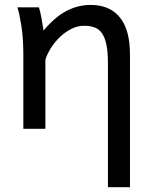

<svg xmlns="http://www.w3.org/2000/svg" viewBox="-20 -528 619 787"><path d="M139.2 -498Q142.1 -490.2 145 -477.8Q147.9 -465.3 150.4 -451.7Q152.8 -438 154.8 -424.8L158.7 -402.8Q205.1 -458.5 252.4 -483.2Q299.8 -507.8 351.6 -507.8Q429.7 -507.8 471.2 -456.8Q512.7 -405.8 512.7 -305.2V239.3H422.4V-268.6Q422.4 -314.5 416.3 -344.2Q410.2 -374 398.2 -391.4Q386.2 -408.7 367.9 -415.5Q349.6 -422.4 324.7 -422.4Q298.3 -422.4 273.2 -409.9Q248 -397.5 227.1 -377.7Q206.1 -357.9 189.9 -333Q173.8 -308.1 166 -283.2V0H75.7V-300.3Q75.7 -372.6 67.6 -422.6Q59.6 -472.7 51.3 -498Z"/></svg>

Font: Andika Am
Style: Regular
Weight: 400
Designer: Victor Gaultney, Annie Olsen, Julie Remington, Don Collingsworth, Eric Hays, Becca Hirsbrunner
Foundry: SIL International
Version: Version 5.000